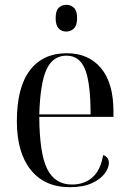

<svg xmlns="http://www.w3.org/2000/svg" viewBox="-20 -767 537 797"><path d="M270 10Q165 10 107.5 -62Q50 -134 50 -264Q50 -404 104 -475Q158 -546 257 -546Q348 -546 399.5 -484Q451 -422 451 -304V-282H143Q144 -130 176 -65.5Q208 -1 279 -1Q330 -1 364 -31Q398 -61 408 -123Q420 -120 426 -111Q432 -102 432 -91Q432 -70 414.5 -46.5Q397 -23 361 -6.5Q325 10 270 10ZM356 -292Q356 -423 333 -479.5Q310 -536 256 -536Q200 -536 173.5 -479.5Q147 -423 143 -292ZM255 -636Q236 -636 223.5 -649Q211 -662 211 -692Q211 -722 223.5 -734.5Q236 -747 255 -747Q274 -747 287 -734.5Q300 -722 300 -692Q300 -662 287 -649Q274 -636 255 -636Z"/></svg>

Font: Noto Serif Display SemiCondensed
Style: Regular
Weight: 400
Width: 4
Designer: Monotype Design Team
Foundry: Monotype Imaging Inc.
Version: Version 2.009